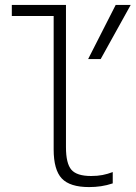

<svg xmlns="http://www.w3.org/2000/svg" viewBox="-20 -750 551 780"><path d="M342 10Q264 10 231 -25Q198 -60 198 -143V-685H28V-730H248V-152Q248 -86 270 -60.5Q292 -35 350 -35Q376 -35 396.5 -39Q417 -43 438 -51V-5Q414 3 390.5 6.5Q367 10 342 10ZM389 -510H338L450 -730H511Z"/></svg>

Font: M PLUS Code Latin Light
Style: Regular
Weight: 300
Designer: Coji Morishita
Foundry: UNDERFOREST DESIGN
Version: Version 1.002; ttfautohint (v1.8.3)